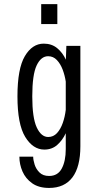

<svg xmlns="http://www.w3.org/2000/svg" viewBox="-20 -726 490 946"><path d="M198.5 11Q142.5 11 104.2 -51.5Q66 -114 66 -251Q66 -388 102.5 -449.5Q139 -511 195.5 -511Q235 -511 262 -488.5Q289 -466 304.5 -432L307 -500H376V-5.5Q376 96 336.8 148Q297.5 200 222 200Q171 200 138.5 177Q106 154 90.8 118.8Q75.5 83.5 75.5 46H143.5Q143.5 62 150.5 84.5Q157.5 107 174.8 124Q192 141 222 141Q264.5 141 284.2 104.5Q304 68 304 8.5V-69.5Q288 -35 262 -12Q236 11 198.5 11ZM139 -251Q139 -145.5 161 -98.2Q183 -51 217.5 -51Q243 -51 260.8 -70.2Q278.5 -89.5 289.2 -120Q300 -150.5 304 -185V-324Q299.5 -354 288.8 -382.8Q278 -411.5 260.2 -430.2Q242.5 -449 217 -449Q182 -449 160.5 -403.5Q139 -358 139 -251ZM183 -705.5H262.5V-607.5H183Z"/></svg>

Font: Trispace Condensed Light
Style: Regular
Weight: 300
Width: 3
Designer: Tyler Finck
Foundry: Etcetera Type Company
Version: Version 1.210; ttfautohint (v1.8.3)